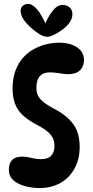

<svg xmlns="http://www.w3.org/2000/svg" viewBox="-20 -953 472 976"><path d="M181 3Q156 3 128.5 -2Q101 -7 77.5 -17.5Q54 -28 39.5 -46Q25 -64 25 -90Q25 -122 41.5 -139.5Q58 -157 94 -157Q114 -157 139 -150.5Q164 -144 189 -144Q224 -144 240.5 -162Q257 -180 257 -211Q257 -232 249.5 -249Q242 -266 223.5 -282.5Q205 -299 172 -316Q128 -339 99.5 -364Q71 -389 57.5 -422.5Q44 -456 44 -504Q44 -556 59 -595Q74 -634 98.5 -661Q123 -688 154 -704.5Q185 -721 217.5 -728.5Q250 -736 280 -736Q336 -736 371.5 -712.5Q407 -689 407 -648Q407 -616 387 -596Q367 -576 325 -576Q314 -576 300 -578Q286 -580 269 -582.5Q252 -585 232 -585Q200 -585 182.5 -566Q165 -547 165 -505Q165 -486 172 -469.5Q179 -453 197.5 -437Q216 -421 250 -403Q300 -377 329.5 -348.5Q359 -320 372 -285.5Q385 -251 385 -206Q385 -144 359 -96.5Q333 -49 287 -23Q241 3 181 3ZM221 -766Q202 -766 179.5 -780Q157 -794 133 -816Q110 -838 97.5 -858Q85 -878 85 -898Q85 -914 96 -923.5Q107 -933 123 -933Q145 -933 169 -905Q193 -877 219 -815L204 -818Q224 -869 248 -898.5Q272 -928 298 -928Q319 -928 333.5 -915.5Q348 -903 348 -881Q348 -861 336.5 -842.5Q325 -824 302 -806Q280 -789 257 -777.5Q234 -766 221 -766Z"/></svg>

Font: DynaPuff Condensed
Style: Regular
Weight: 400
Width: 3
Designer: Toshi Omagari, Jennifer Daniel
Foundry: Google Fonts
Version: Version 2.000